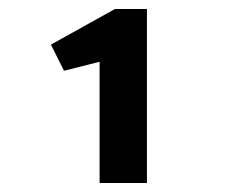

<svg xmlns="http://www.w3.org/2000/svg" viewBox="-20 -669 540 426"><path d="M235 -649 93 -570 122 -512 201 -532V-263H306V-649Z"/></svg>

Font: Inconsolata
Style: Bold
Weight: 700
Monospace: yes
Designer: Raph Levien, Kirill Tkachev(cyreal.org)
Foundry: Raph Levien, Kirill Tkachev(cyreal.org)
Version: Version 1.014